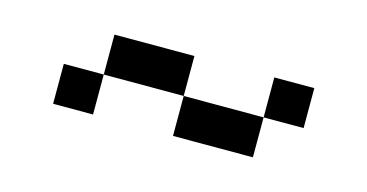

<svg xmlns="http://www.w3.org/2000/svg" viewBox="-34 -563 683 357"><g transform="rotate(15 307.5 -385.0)"><path d="M76.9 -307.7V-384.6H153.8V-307.7ZM307.7 -307.7V-384.6H461.5V-307.7ZM153.8 -384.6V-461.5H307.7V-384.6ZM461.5 -384.6V-461.5H538.5V-384.6Z"/></g></svg>

Font: Mintsoda - Lime Green 13x16
Style: Regular
Weight: 400
Designer: Mintsoda-15
Version: Version 1.0